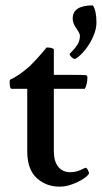

<svg xmlns="http://www.w3.org/2000/svg" viewBox="-20 -699 385 726"><path d="M205.1 6.8Q154.3 6.8 118.7 -25.9Q83 -58.6 83 -127V-363.3H23.4Q16.6 -363.3 16.6 -388.7Q16.6 -396.5 17.6 -397.5Q37.1 -406.2 55.7 -419.4Q74.2 -432.6 92.8 -449.2Q121.1 -477.5 138.7 -498.5Q156.2 -519.5 156.2 -519.5Q161.1 -519.5 166 -519Q170.9 -518.6 174.8 -517.6Q183.6 -514.6 183.6 -511.7V-416H254.9Q277.3 -416 289.6 -415.5Q301.8 -415 302.7 -415Q310.5 -415 310.5 -406.2Q310.5 -381.8 300.8 -363.3H183.6V-127.9Q183.6 -88.9 200.2 -68.4Q216.8 -47.9 246.1 -47.9Q266.6 -47.9 284.2 -56.2Q301.8 -64.5 303.7 -64.5Q307.6 -65.4 312.5 -55.7Q317.4 -45.9 316.4 -43Q312.5 -34.2 294.4 -22.5Q276.4 -10.7 252.4 -2Q228.5 6.8 205.1 6.8ZM260.7 -476.6Q256.8 -476.6 250 -483.4Q243.2 -490.2 243.2 -494.1Q243.2 -496.1 252.9 -505.4Q262.7 -514.6 272.5 -529.8Q282.2 -544.9 282.2 -564.5Q282.2 -572.3 268.6 -591.8Q254.9 -610.4 254.9 -628.9Q254.9 -678.7 331.1 -678.7Q344.7 -659.2 344.7 -613.3Q344.7 -588.9 332.5 -561Q320.3 -533.2 301.8 -510.3Q283.2 -487.3 265.6 -476.6Z"/></svg>

Font: Crimson Text SemiBold
Style: Regular
Weight: 600
Designer: Sebastian Kosch
Foundry: Sebastian Kosch
Version: Version 1.100; ttfautohint (v1.8.4)